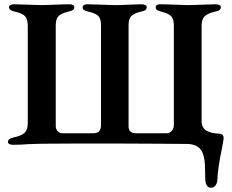

<svg xmlns="http://www.w3.org/2000/svg" viewBox="-20 -674 1085 899"><path d="M941 162 940 119Q940 52 919.5 26Q899 0 854 0Q780 0 728 -1L518 -2Q435 -2 351 -2Q267 -2 177 -1Q155 -1 111 1Q77 4 40 4Q31 4 24 0.5Q17 -3 17 -9Q17 -24 42 -30Q80 -38 95 -52Q110 -66 110 -99V-552Q110 -585 97 -598.5Q84 -612 48 -620Q22 -625 22 -641Q22 -647 29 -650.5Q36 -654 45 -654Q67 -654 113 -652Q155 -650 177 -650Q196 -650 236 -652Q280 -654 306 -654Q316 -654 322 -650.5Q328 -647 328 -640Q328 -632 321.5 -627.5Q315 -623 302 -620Q267 -612 254 -598.5Q241 -585 241 -555V-85Q241 -70 249.5 -60Q258 -50 273 -50H415Q437 -50 445 -60.5Q453 -71 453 -88V-554Q453 -586 440.5 -599Q428 -612 392 -620Q379 -623 373 -627.5Q367 -632 367 -640Q367 -647 373 -650.5Q379 -654 389 -654Q413 -654 459 -652Q501 -650 521 -650Q542 -650 580 -652Q622 -654 644 -654Q653 -654 660 -650.5Q667 -647 667 -641Q667 -624 642 -620Q608 -612 595 -599Q582 -586 582 -556V-82Q582 -50 618 -50H759Q775 -50 784.5 -61.5Q794 -73 794 -88V-555Q794 -584 782 -597.5Q770 -611 734 -620Q721 -623 715 -627.5Q709 -632 709 -640Q709 -654 730 -654Q755 -654 801 -652Q843 -650 863 -650Q882 -650 924 -652Q968 -654 991 -654Q1000 -654 1007 -650.5Q1014 -647 1014 -641Q1014 -624 989 -620Q953 -612 938.5 -598Q924 -584 924 -553V-109Q924 -75 947 -62Q970 -49 1009 -48Q1018 -47 1022.5 -42Q1027 -37 1027 -29Q1027 -22 1024 -4.5Q1021 13 1019 22Q1000 112 998 165Q997 184 989 194.5Q981 205 967 205Q954 205 947.5 192.5Q941 180 941 162Z"/></svg>

Font: EB Garamond SemiBold
Style: Regular
Weight: 600
Designer: Georg Duffner and Octavio Pardo
Foundry: Georg Duffner
Version: Version 1.000